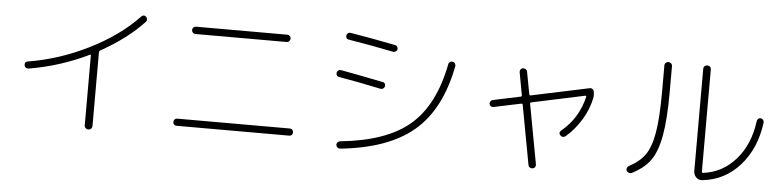

<svg xmlns="http://www.w3.org/2000/svg" viewBox="-46 -975 5092 1255"><g transform="rotate(5 2500.0 -347.5)"><path d="M132.8 -320.3Q123 -319.3 115.7 -324.7Q108.4 -330.1 106.4 -339.8Q103.5 -363.3 125 -366.2Q329.1 -399.4 522 -496.1Q714.8 -592.8 837.9 -723.6Q854.5 -739.3 870.1 -724.6Q877 -717.8 877.4 -708Q877.9 -698.2 871.1 -691.4Q761.7 -574.2 588.9 -478.5Q583 -474.6 583 -464.8V16.6Q583 27.3 576.2 34.7Q569.3 42 558.1 42Q546.9 42 539.6 34.7Q532.2 27.3 532.2 16.6V-441.4Q532.2 -444.3 529.8 -445.8Q527.3 -447.3 525.4 -445.3Q337.9 -354.5 132.8 -320.3Z M1200.2 -688.5H1799.8Q1809.6 -688.5 1816.4 -681.6Q1823.2 -674.8 1823.2 -665Q1823.2 -655.3 1816.4 -647.9Q1809.6 -640.6 1799.8 -640.6H1200.2Q1190.4 -640.6 1183.6 -647.9Q1176.8 -655.3 1176.8 -665Q1176.8 -674.8 1183.6 -681.6Q1190.4 -688.5 1200.2 -688.5ZM1129.9 -32.2Q1120.1 -32.2 1113.8 -38.6Q1107.4 -44.9 1107.4 -55.2Q1107.4 -65.4 1113.8 -72.3Q1120.1 -79.1 1129.9 -79.1H1870.1Q1879.9 -79.1 1886.2 -72.3Q1892.6 -65.4 1892.6 -55.2Q1892.6 -44.9 1886.2 -38.6Q1879.9 -32.2 1870.1 -32.2Z M2891.6 -606.4Q2901.4 -605.5 2907.2 -596.7Q2913.1 -587.9 2911.1 -578.1Q2856.4 -293 2689.9 -150.9Q2523.4 -8.8 2208 23.4Q2198.2 24.4 2190.9 18.1Q2183.6 11.7 2181.6 2Q2180.7 -7.8 2187.5 -15.6Q2194.3 -23.4 2204.1 -24.4Q2505.9 -54.7 2658.7 -185.1Q2811.5 -315.4 2864.3 -586.9Q2865.2 -596.7 2873.5 -602.5Q2881.8 -608.4 2891.6 -606.4ZM2161.1 -442.4Q2151.4 -443.4 2146 -451.2Q2140.6 -459 2142.6 -468.8Q2143.6 -478.5 2151.9 -484.4Q2160.2 -490.2 2169.9 -488.3Q2237.3 -476.6 2447.3 -434.6Q2457 -433.6 2461.9 -425.8Q2466.8 -418 2464.8 -408.2Q2462.9 -398.4 2455.1 -393.1Q2447.3 -387.7 2436.5 -389.6Q2278.3 -422.9 2161.1 -442.4ZM2525.4 -656.2Q2524.4 -647.5 2515.6 -641.6Q2506.8 -635.7 2497.1 -637.7Q2347.7 -668 2203.1 -691.4Q2181.6 -694.3 2184.6 -716.8Q2185.5 -726.6 2193.8 -732.4Q2202.1 -738.3 2211.9 -736.3Q2348.6 -713.9 2506.8 -682.6Q2515.6 -681.6 2521.5 -673.3Q2527.3 -665 2525.4 -656.2Z M3182.6 -335Q3173.8 -333 3166 -338.4Q3158.2 -343.8 3156.2 -352.5Q3155.3 -361.3 3160.2 -369.6Q3165 -377.9 3173.8 -379.9L3354.5 -418Q3363.3 -419.9 3361.3 -427.7L3334 -576.2Q3332 -585.9 3337.4 -594.2Q3342.8 -602.5 3352.5 -603.5Q3362.3 -605.5 3371.6 -599.6Q3380.9 -593.8 3381.8 -584L3409.2 -438.5Q3411.1 -430.7 3418 -431.6L3800.8 -512.7Q3809.6 -514.6 3817.4 -509.3Q3825.2 -503.9 3827.1 -495.1Q3832 -469.7 3828.1 -450.2Q3812.5 -374 3769.5 -304.2Q3726.6 -234.4 3669.9 -186.5Q3662.1 -179.7 3651.9 -180.2Q3641.6 -180.7 3634.8 -189.5Q3620.1 -204.1 3636.7 -219.7Q3748 -311.5 3781.2 -454.1Q3782.2 -457 3779.8 -459.5Q3777.3 -461.9 3774.4 -460.9L3426.8 -386.7Q3418 -384.8 3419.9 -377L3492.2 13.7Q3494.1 23.4 3488.8 32.2Q3483.4 41 3472.7 42Q3462.9 43.9 3454.1 38.1Q3445.3 32.2 3444.3 22.5L3372.1 -367.2Q3371.1 -374 3363.3 -373Z M4583 22.5Q4559.6 24.4 4543.5 7.8Q4527.3 -8.8 4527.3 -33.2V-703.1Q4527.3 -713.9 4534.2 -720.7Q4541 -727.5 4552.2 -727.5Q4563.5 -727.5 4570.3 -720.7Q4577.1 -713.9 4577.1 -703.1V-33.2Q4577.1 -30.3 4579.6 -27.3Q4582 -24.4 4585 -25.4Q4711.9 -41 4798.8 -140.1Q4885.7 -239.3 4905.3 -392.6Q4907.2 -402.3 4914.1 -408.7Q4920.9 -415 4930.7 -414.1Q4940.4 -412.1 4946.3 -404.8Q4952.1 -397.5 4951.2 -386.7Q4928.7 -214.8 4829.1 -103.5Q4729.5 7.8 4583 22.5ZM4123 14.6Q4114.3 19.5 4103.5 16.6Q4092.8 13.7 4087.9 4.9Q4083 -2.9 4085.9 -12.7Q4088.9 -22.5 4097.7 -27.3Q4168 -64.5 4203.6 -115.2Q4239.3 -166 4255.9 -263.7Q4272.5 -361.3 4272.5 -535.2V-703.1Q4272.5 -713.9 4279.8 -720.7Q4287.1 -727.5 4296.9 -727.5Q4306.6 -727.5 4314.5 -720.7Q4322.3 -713.9 4322.3 -703.1V-535.2Q4322.3 -351.6 4302.2 -244.6Q4282.2 -137.7 4241.7 -81.5Q4201.2 -25.4 4123 14.6Z"/></g></svg>

Font: Rounded-X Mgen+ 1mn light
Style: Regular
Weight: 200
Designer: [Source Han Sans]
Ryoko NISHIZUKA  (kana & ideographs); Paul D. Hunt (Latin, Greek & Cyrillic); Wenlong ZHANG  (bopomofo
Version: Version 1.059.20150602